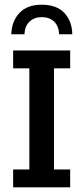

<svg xmlns="http://www.w3.org/2000/svg" viewBox="-20 -798 354 818"><path d="M36 0V-76H105V-507H36V-583H279V-507H210V-76H279V0ZM28 -652Q30 -708 63 -743Q96 -778 158 -778Q221 -778 254 -743Q287 -708 288 -652H232Q230 -688 210 -706.5Q190 -725 158 -725Q127 -725 106.5 -706.5Q86 -688 84 -652Z"/></svg>

Font: Rokkitt Medium
Style: Regular
Weight: 500
Version: Version 3.103